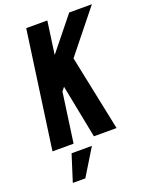

<svg xmlns="http://www.w3.org/2000/svg" viewBox="-175 -842 909 1154"><g transform="rotate(-20 280.0 -265.0)"><path d="M300 0 233 -341 202 -303 233 -524 415 -750H560L345 -482L445 0ZM35 0 140 -750H275L170 0ZM85 220 139 50H269L165 220Z"/></g></svg>

Font: Mohave Light
Style: Bold Italic
Weight: 700
Italic angle: -8°
Version: Version 2.003